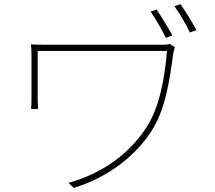

<svg xmlns="http://www.w3.org/2000/svg" viewBox="-20 -870 1040 927"><path d="M736 -824 707 -814C730 -781 762 -727 781 -687L812 -699C791 -738 758 -792 736 -824ZM851 -850 822 -840C846 -807 877 -756 897 -713L928 -725C906 -767 874 -818 851 -850ZM825 -642 800 -658C792 -655 778 -654 769 -654C727 -654 247 -654 220 -654C180 -654 151 -654 129 -656C131 -639 132 -625 132 -606C132 -568 132 -413 132 -390C132 -379 132 -362 130 -344H164C163 -362 162 -376 162 -390C162 -413 162 -597 162 -624C234 -624 736 -624 786 -624C776 -495 750 -351 687 -255C602 -124 471 -32 311 13L336 37C497 -11 634 -115 713 -240C780 -345 799 -484 817 -616C818 -622 822 -637 825 -642Z"/></svg>

Font: Harano Aji Gothic CN ExtraLight
Style: Regular
Weight: 250
Foundry: Masamichi Hosoda
Version: HaranoAjiGothicCN-ExtraLight version 20230610;ttx 4.39.4